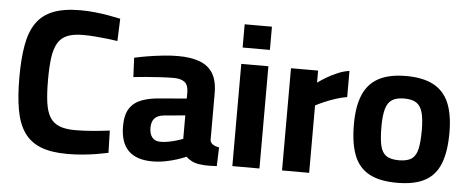

<svg xmlns="http://www.w3.org/2000/svg" viewBox="-48 -812 2295 939"><g transform="rotate(5 1099.0 -342.5)"><path d="M308.9 11.1Q229.4 11.1 177.6 -9.4Q125.8 -29.9 96.1 -73Q66.4 -116.1 54.6 -182.7Q42.7 -249.2 42.7 -341.3Q42.7 -433.5 54.6 -500.3Q66.4 -567.1 96.3 -610.2Q126.2 -653.3 178.8 -674Q231.3 -694.7 312.8 -694.7Q345.7 -694.7 381.8 -691.1Q417.9 -687.4 451.3 -681.5Q484.8 -675.6 509.1 -670.2L505 -560.5Q484.9 -563.7 455.2 -567.1Q425.4 -570.6 394 -573Q362.5 -575.4 335.9 -575.4Q288 -575.4 257.9 -563Q227.7 -550.6 211.6 -522.7Q195.4 -494.9 189.4 -450.5Q183.4 -406.2 183.4 -341.3Q183.4 -277.3 189.4 -232.6Q195.4 -187.9 211.5 -160.6Q227.5 -133.4 257.8 -120.8Q288 -108.2 336.5 -108.2Q377.4 -108.2 425.6 -112.3Q473.8 -116.5 506.1 -121L509.1 -11.8Q485.5 -6.8 452.3 -1.2Q419.2 4.4 381.9 7.8Q344.6 11.1 308.9 11.1Z M726.3 11.1Q647.8 11.1 608.2 -28.4Q568.6 -68 568.6 -148.3Q568.6 -203.8 589 -235.4Q609.4 -267 648.9 -281.6Q688.3 -296.2 744.7 -299.4L867.4 -309.8V-339.8Q867.4 -375.6 849.1 -390.1Q830.8 -404.6 795.9 -404.6Q768.3 -404.6 731.7 -402.6Q695.1 -400.6 659.7 -397.6Q624.4 -394.6 598 -391.6L593.6 -486.1Q619.6 -492.2 656.2 -498.4Q692.9 -504.5 732.9 -508.8Q773 -513.1 807.4 -513.1Q870.5 -513.1 913.8 -496.9Q957 -480.7 979.1 -444.5Q1001.1 -408.2 1001.1 -346.3V-117.4Q1003.5 -103 1016.1 -95.5Q1028.8 -88 1045.5 -85.3L1042.5 6.6Q1027.4 7.3 1011.5 7.9Q995.6 8.4 981.7 7.6Q967.7 6.8 957.4 5Q934.1 1.9 917.7 -7Q901.2 -15.9 891.4 -26.3Q874.7 -18.7 847.8 -9.9Q821 -1.1 789.6 5Q758.2 11.1 726.3 11.1ZM757.7 -87.8Q777.4 -87.8 798 -91.9Q818.6 -95.9 837.2 -101.6Q855.7 -107.2 867.4 -112.1V-227L764.8 -217.6Q732.3 -214.7 717.6 -198.3Q702.9 -181.8 702.9 -151.9Q702.9 -122.1 716.5 -104.9Q730.2 -87.8 757.7 -87.8Z M1118.2 0V-501.9H1251.3V0ZM1117.8 -582.1V-696.2H1251.7V-582.1Z M1362.2 0V-501.9H1495.3V-442.5Q1512.4 -455.5 1537.4 -470.5Q1562.4 -485.4 1591.7 -497.7Q1620.9 -510 1648.3 -513.7V-385.4Q1621.9 -381.1 1592.8 -371.7Q1563.8 -362.3 1538.3 -351.2Q1512.8 -340.1 1495.3 -330.9V0Z M1926.9 11.1Q1842.1 11.1 1790.5 -16.7Q1738.8 -44.6 1715.7 -103.4Q1692.6 -162.2 1692.6 -254.9Q1692.6 -344.7 1717 -401.4Q1741.3 -458.2 1793.2 -485.6Q1845.2 -513.1 1926.9 -513.1Q2009.5 -513.1 2061.3 -485.6Q2113.1 -458.2 2137.4 -401.4Q2161.7 -344.7 2161.7 -254.9Q2161.7 -162.2 2138.6 -103.4Q2115.6 -44.6 2064.1 -16.7Q2012.6 11.1 1926.9 11.1ZM1926.9 -99.4Q1968.8 -99.4 1990 -114.9Q2011.2 -130.4 2018.6 -164.9Q2026 -199.4 2026 -254.9Q2026 -310.1 2017.1 -342.3Q2008.1 -374.6 1986.9 -388.6Q1965.7 -402.6 1926.9 -402.6Q1889 -402.6 1867.3 -388.6Q1845.6 -374.6 1836.7 -342.2Q1827.7 -309.7 1827.7 -254.9Q1827.7 -199.4 1835.1 -164.9Q1842.5 -130.4 1863.9 -114.9Q1885.3 -99.4 1926.9 -99.4Z"/></g></svg>

Font: Cairo
Style: Regular
Weight: 400
Designer: Mohamed Gaber, Accademia di Belle Arti di Urbino
Foundry: Kief Type Foundry, Accademia di Belle Arti di Urbino
Version: Version 3.120